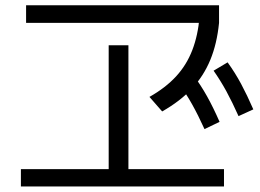

<svg xmlns="http://www.w3.org/2000/svg" viewBox="-20 -715 978 722"><path d="M58.6 -79.1V-13.7H822.3V-79.1H462.9V-544.9H388.7V-79.1ZM78.1 -695.3V-628.9H803.7V-695.3ZM642.1 -427.7C615.7 -399.1 582.4 -373.4 542 -350.6L589.8 -295.9C635.4 -321.9 672.9 -350.7 702.1 -382.3C731.4 -413.9 754.4 -449.9 771 -490.2C787.6 -530.6 798.5 -576.8 803.7 -628.9L730.5 -653.3C726.6 -605.8 717.4 -563.5 703.1 -526.4C688.8 -489.3 668.5 -456.4 642.1 -427.7ZM702.1 -323.2C717.1 -296.5 732.7 -265.3 749 -229.5L805.7 -256.8C790 -292.6 774.4 -324.5 758.8 -352.5C743.2 -380.5 725.9 -407.2 707 -432.6L652.3 -400.4C670.6 -375.7 687.2 -349.9 702.1 -323.2ZM831.1 -372.1C846 -344.7 861.3 -313.5 877 -278.3L932.6 -303.7C917 -339.5 901.7 -371.4 886.7 -399.4C871.7 -427.4 854.8 -454.4 835.9 -480.5L783.2 -449.2C800.1 -425.1 816.1 -399.4 831.1 -372.1Z"/></svg>

Font: Pretendard Variable
Style: Regular
Weight: 400
Designer: Base glyphs from Inter by Rasmus Andersson; Hangeul glyphs from Noto Sans CJK(Source Han Sans) by Jang Soo-young and Kan
Foundry: Kil Hyung-jin
Version: Version 1.309;Glyphs 3.2 (3225)